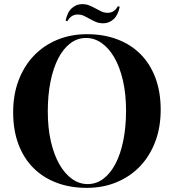

<svg xmlns="http://www.w3.org/2000/svg" viewBox="-20 -886 832 920"><path d="M397 -722.2Q476.1 -722.2 541.3 -697.8Q606.4 -673.3 652.8 -627Q699.2 -580.6 724.6 -513.2Q750 -445.8 750 -359.9Q750 -275.9 723.9 -207Q697.8 -138.2 650.9 -89.1Q604 -40 538.8 -12.9Q473.6 14.2 396 14.2Q316.4 14.2 251.5 -10.3Q186.5 -34.7 140.1 -81.1Q93.8 -127.4 68.4 -194.8Q43 -262.2 43 -348.1Q43 -432.1 69.1 -501Q95.2 -569.8 142.1 -618.9Q189 -668 253.9 -695.1Q318.8 -722.2 397 -722.2ZM392.6 -704.1Q350.6 -704.1 316.7 -678.2Q282.7 -652.3 258.8 -605.7Q234.9 -559.1 221.9 -494.4Q209 -429.7 209 -352.1Q209 -272 223.9 -207.8Q238.8 -143.6 264.9 -98.1Q291 -52.7 325.7 -28.3Q360.4 -3.9 399.9 -3.9Q441.9 -3.9 475.8 -29.8Q509.8 -55.7 533.9 -102.3Q558.1 -148.9 571 -213.6Q584 -278.3 584 -356Q584 -435.5 569.1 -500Q554.2 -564.5 528.1 -609.9Q502 -655.3 467 -679.7Q432.1 -704.1 392.6 -704.1ZM351.6 -816.4Q337.4 -816.4 325 -809.1Q312.5 -801.8 302.7 -784.2L294.4 -787.1Q302.7 -828.1 324.5 -847.2Q346.2 -866.2 373 -866.2Q393.6 -866.2 408.9 -859.6Q424.3 -853 438 -845.5Q451.7 -837.9 465.3 -831.3Q479 -824.7 496.6 -824.7Q510.7 -824.7 522.9 -831.8Q535.2 -838.9 544.9 -856.4L553.7 -853.5Q545.4 -812.5 523.7 -793.5Q502 -774.4 475.6 -774.4Q454.6 -774.4 439.2 -781Q423.8 -787.6 410.2 -795.4Q396.5 -803.2 382.8 -809.8Q369.1 -816.4 351.6 -816.4Z"/></svg>

Font: SVN-Playfair Display
Style: Bold
Weight: 700
Designer: Claus Eggers Sørensen
Foundry: Claus Eggers Sørensen
Version: Version 1.004;PS 001.004;hotconv 1.0.70;makeotf.lib2.5.58329